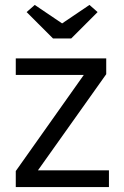

<svg xmlns="http://www.w3.org/2000/svg" viewBox="-20 -759 504 779"><path d="M44 0V-65L320 -455H44V-522H411V-458L134 -68H422V0ZM195 -603 88 -710 121 -739 232 -664 343 -739 376 -710 269 -603Z"/></svg>

Font: Lexend Deca Light
Style: Regular
Weight: 300
Designer: Bonnie Shaver-Troup, Thomas Jockin
Foundry: Lexend
Version: Version 1.008; ttfautohint (v1.8.4.7-5d5b)